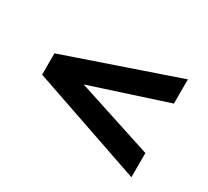

<svg xmlns="http://www.w3.org/2000/svg" viewBox="-87 -671 691 639"><g transform="rotate(30 259.0 -351.0)"><path d="M45 -392 473 -539V-446L181 -351L473 -256V-163L45 -310Z"/></g></svg>

Font: LT Museum
Style: Bold
Weight: 700
Designer: Daniel Lyons
Foundry: LyonsType
Version: Version 1.010